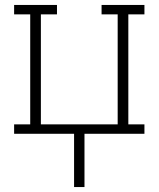

<svg xmlns="http://www.w3.org/2000/svg" viewBox="-20 -540 640 775"><path d="M279 215V0H37V-38H102V-482H37V-520H210V-482H145V-38H455V-482H390V-520H563V-482H498V-38H563V0H321V215Z"/></svg>

Font: Iosevka Etoile Extralight
Style: Regular
Weight: 200
Designer: Belleve Invis
Foundry: Belleve Invis
Version: Version 22.1.2; ttfautohint (v1.8.4)